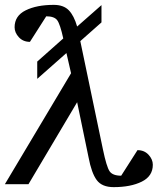

<svg xmlns="http://www.w3.org/2000/svg" viewBox="-54 -757 648 789"><path d="M363 -665 276 -588 369 -143Q384 -71 396.5 -53Q409 -35 444 -35L511 -140Q539 -140 556.5 -121Q574 -102 574 -80Q574 -33 528.5 -10.5Q483 12 413 12Q365 12 343.5 -17Q322 -46 310 -110L263 -337L63 0H-34L238 -456L219 -539L99 -433V-504L206 -599Q193 -658 181 -674Q169 -690 136 -690L69 -585Q41 -585 23.5 -604Q6 -623 6 -645Q6 -692 51.5 -714.5Q97 -737 167 -737Q207 -737 228.5 -715Q250 -693 263 -648L363 -736Z"/></svg>

Font: Veleka
Style: Italic
Weight: 400
Italic angle: -12°
Designer: Stefan Peev, Context Ltd, 2016; SIL International, 1997-2014.
Foundry: Stefan Peev, Context Ltd, 2016
Version: Version 1.000